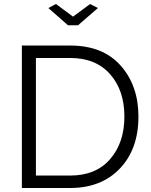

<svg xmlns="http://www.w3.org/2000/svg" viewBox="-20 -937 755 957"><path d="M259 -917 344 -854 429 -917 468 -897 369 -811H319L221 -897ZM89 0V-710H330Q493 -710 581.5 -610Q670 -510 670 -356Q670 -194 577.5 -97Q485 0 330 0ZM330 -648H159V-62H330Q458 -62 529 -144Q600 -226 600 -356Q600 -487 528.5 -567.5Q457 -648 330 -648Z"/></svg>

Font: Raleway-v4020
Style: Regular
Weight: 400
Designer: Matt McInerney, Pablo Impallari, Rodrigo Fuenzalida
Foundry: Matt McInerney, Pablo Impallari, Rodrigo Fuenzalida
Version: Version 4.020;PS 004.020;hotconv 1.0.88;makeotf.lib2.5.64775